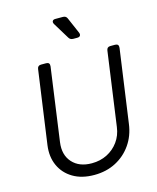

<svg xmlns="http://www.w3.org/2000/svg" viewBox="-143 -1097 987 1207"><g transform="rotate(-15 350.0 -493.5)"><path d="M319 12Q238 12 181.5 -21.5Q125 -55 98.5 -113Q72 -171 82 -245L149 -723Q152 -745 174 -745H207Q232 -745 229 -719L163 -243Q152 -162 196.5 -112.5Q241 -63 323 -63Q378 -63 422.5 -85.5Q467 -108 496.5 -148.5Q526 -189 533 -243L600 -723Q603 -745 625 -745H656Q681 -745 678 -719L611 -241Q601 -167 561.5 -110Q522 -53 460 -20.5Q398 12 319 12ZM412 -849Q392 -849 383 -865L319 -970Q312 -982 316.5 -990.5Q321 -999 335 -999H384Q405 -999 412 -981L457 -877Q462 -865 457 -857Q452 -849 438 -849Z"/></g></svg>

Font: Pitagon Sans Text
Style: Italic
Weight: 400
Italic angle: -8°
Designer: Travis Tran
Foundry: Pitagon
Version: Version 1.001; ttfautohint (v1.8.4.7-5d5b);gftools[0.9.26]